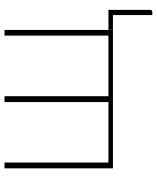

<svg xmlns="http://www.w3.org/2000/svg" viewBox="60 -594 712 873"><g transform="rotate(-90 416.5 -157.0)"><path d="M691.5 -493H717.5V0H88V-493H114.5V-20.5H389.5V-493H416V-20.5H691.5ZM808.5 -20.5V169.5Q808.5 179 799 179H785V0H718V-20.5Z"/></g></svg>

Font: Lato 2
Style: Regular
Weight: 200
Designer: Lukasz Dziedzic with Adam Twardoch and Botio Nikoltchev
Foundry: tyPoland Lukasz Dziedzic
Version: Version 2.015; 2015-08-06; http://www.latofonts.com/